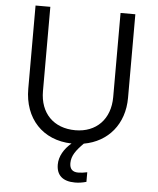

<svg xmlns="http://www.w3.org/2000/svg" viewBox="-61 -766 850 1035"><g transform="rotate(5 364.0 -248.0)"><path d="M384 218C404 218 424 215 445 209V157C427 161 410 163 396 163C365 163 350 147 350 116C350 76 373 45 413 5C543 -18 629 -119 629 -262V-714H549V-259C549 -139 474 -63 361 -63C243 -63 169 -139 169 -258V-714H89V-264C89 -103 190 6 347 10C308 43 283 85 283 129C283 187 317 218 384 218Z"/></g></svg>

Font: Frost Regular
Style: Regular
Weight: 400
Designer: Lee Frost
Foundry: Lee Frost for Ice Communication Norge AS
Version: Version 2.011;hotconv 1.0.107;makeotfexe 2.5.65593